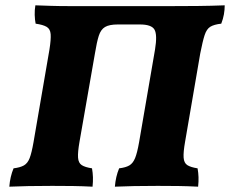

<svg xmlns="http://www.w3.org/2000/svg" viewBox="-20 -699 865 722"><path d="M15 3Q18 -35 31 -66Q56 -69 70 -77Q84 -85 91.5 -104.5Q99 -124 106 -164L166 -513Q172 -551 170.5 -570.5Q169 -590 155.5 -598Q142 -606 114 -610Q111 -625 110.5 -643Q110 -661 113 -679Q142 -678 172 -677Q202 -676 243 -676Q284 -676 347 -676H625Q672 -676 723 -676.5Q774 -677 825 -679Q825 -662 822 -645Q819 -628 812 -610Q785 -607 771 -598.5Q757 -590 749.5 -567Q742 -544 733 -498L676 -166Q669 -126 670.5 -106Q672 -86 684.5 -78Q697 -70 723 -66Q726 -49 726.5 -32.5Q727 -16 725 3Q686 1 651.5 0.5Q617 0 573 0Q476 0 412 3Q415 -35 428 -66Q453 -69 466.5 -77Q480 -85 488 -104.5Q496 -124 503 -164L563 -513Q572 -568 561 -587.5Q550 -607 506 -607H423Q391 -607 375 -597.5Q359 -588 351.5 -564.5Q344 -541 337 -498L279 -166Q272 -126 273.5 -106Q275 -86 287.5 -78Q300 -70 326 -66Q329 -49 329.5 -32.5Q330 -16 328 3Q289 1 254.5 0.5Q220 0 176 0Q79 0 15 3Z"/></svg>

Font: Vollkorn ExtraBold
Style: Italic
Weight: 800
Italic angle: -11°
Designer: Friedrich Althausen
Foundry: Friedrich Althausen
Version: Version 5.000; ttfautohint (v1.8.3)